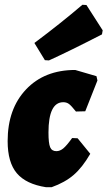

<svg xmlns="http://www.w3.org/2000/svg" viewBox="-20 -774 450 804"><path d="M325 -754 342 -753 410 -647 407 -630Q273 -561 185 -521L168 -522L124 -594Q235 -677 325 -754ZM295 -481 384 -455 388 -437 337 -308 298 -307Q279 -331 269 -338.5Q259 -346 245 -346Q183 -346 183 -219Q183 -174 190 -157.5Q197 -141 216 -141Q231 -141 245 -152.5Q259 -164 282 -196L305 -195L358 -130Q325 -73 288.5 -41.5Q252 -10 196 10H173Q89 -3 50.5 -48.5Q12 -94 12 -183Q12 -318 89 -399.5Q166 -481 295 -481Z"/></svg>

Font: Alegreya Sans Black
Style: Italic
Weight: 900
Italic angle: -7°
Designer: Juan Pablo del Peral
Foundry: Huerta Tipografica
Version: Version 2.007